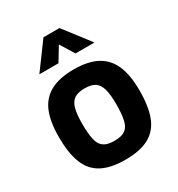

<svg xmlns="http://www.w3.org/2000/svg" viewBox="-176 -842 894 966"><g transform="rotate(-30 271.0 -359.0)"><path d="M271 11Q186 11 134.5 -17Q83 -45 60 -103.5Q37 -162 37 -255Q37 -345 61 -401.5Q85 -458 137 -485.5Q189 -513 271 -513Q354 -513 405.5 -485.5Q457 -458 481.5 -401.5Q506 -345 506 -255Q506 -162 483 -103.5Q460 -45 408.5 -17Q357 11 271 11ZM271 -99Q313 -99 334 -114.5Q355 -130 362.5 -164.5Q370 -199 370 -255Q370 -310 361 -342.5Q352 -375 331 -389Q310 -403 271 -403Q233 -403 211.5 -389Q190 -375 181 -342.5Q172 -310 172 -255Q172 -199 179.5 -164.5Q187 -130 208 -114.5Q229 -99 271 -99ZM110 -578 221 -729H314L430 -578H320L270 -659L221 -578Z"/></g></svg>

Font: Cairo Play
Style: Bold
Weight: 700
Version: Version 3.119